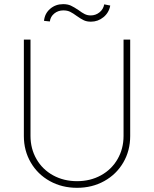

<svg xmlns="http://www.w3.org/2000/svg" viewBox="-20 -899 747 931"><path d="M611.3 -707V-239.3Q611.3 -168.5 577.9 -111.1Q544.4 -53.7 485.6 -21Q426.8 11.7 353.5 11.7Q280.3 11.7 221.4 -21Q162.6 -53.7 129.2 -111.1Q95.7 -168.5 95.7 -239.3V-707H127.9V-240.2Q127.9 -177.7 157 -127.4Q186 -77.1 237.5 -48.8Q289.1 -20.5 353.5 -20.5Q418 -20.5 469.5 -48.8Q521 -77.1 550 -127.4Q579.1 -177.7 579.1 -240.2V-707ZM286.1 -878.9Q308.1 -878.9 323.5 -871.8Q338.9 -864.7 361.3 -849.6Q377.4 -837.4 390.6 -830.8Q403.8 -824.2 419.9 -824.2Q443.8 -824.2 462.4 -839.1Q481 -854 485.4 -877.9L514.6 -872.1Q508.3 -837.4 481.7 -815.7Q455.1 -793.9 420.9 -793.9Q400.9 -793.9 386.7 -800.5Q372.6 -807.1 352.5 -821.3Q334 -835 320.1 -841.8Q306.2 -848.6 287.1 -848.6Q261.7 -848.6 243.2 -833.5Q224.6 -818.4 221.7 -794.9L193.4 -797.9Q196.8 -833.5 223.1 -856.2Q249.5 -878.9 286.1 -878.9Z"/></svg>

Font: Pretendard Std Thin
Style: Regular
Weight: 100
Designer: Base glyphs from Inter by Rasmus Andersson; Hangeul glyphs from Noto Sans CJK(Source Han Sans) by Jang Soo-young and Kan
Foundry: Kil Hyung-jin
Version: Version 1.309